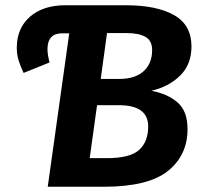

<svg xmlns="http://www.w3.org/2000/svg" viewBox="-20 -712 772 732"><path d="M695 -220Q695 -120 620 -60Q545 0 375 0H162L244 -585H217Q161 -585 161 -524Q161 -504 169 -474L70 -434Q58 -459 51 -481.5Q44 -504 44 -530Q44 -604 94 -648Q144 -692 230 -692H459Q577 -692 643.5 -654.5Q710 -617 710 -535Q710 -466 666.5 -423.5Q623 -381 557 -366Q620 -354 657.5 -321Q695 -288 695 -220ZM388 -586 364 -411H434Q495 -411 527.5 -440.5Q560 -470 560 -521Q560 -557 534.5 -571.5Q509 -586 461 -586ZM545 -230Q545 -311 433 -311H350L322 -109H387Q476 -109 510.5 -140.5Q545 -172 545 -230Z"/></svg>

Font: Fira Sans SemiBold
Style: Italic
Weight: 600
Italic angle: -8°
Designer: bBox Type GmbH & Carrois Corporate GbR & Edenspiekermann AG
Foundry: bBox Type GmbH & Carrois Corporate GbR & Edenspiekermann AG
Version: Version 4.301